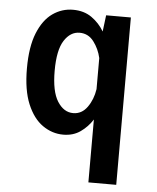

<svg xmlns="http://www.w3.org/2000/svg" viewBox="-52 -555 653 800"><g transform="rotate(5 275.0 -155.5)"><path d="M225.5 11Q179 11 139.2 -16.8Q99.5 -44.5 75.2 -102.5Q51 -160.5 51 -251Q51 -341.5 74.2 -399Q97.5 -456.5 136.2 -483.8Q175 -511 221.5 -511Q267.5 -511 299.8 -488.2Q332 -465.5 352 -431.5L360.5 -500H464V200H347.5V-63Q327.5 -31.5 297.2 -10.2Q267 11 225.5 11ZM167 -251Q167 -165 193.2 -123.5Q219.5 -82 259 -82Q295 -82 318 -114.2Q341 -146.5 347.5 -190V-320Q339 -358 316.2 -388Q293.5 -418 257 -418Q218.5 -418 192.8 -378Q167 -338 167 -251Z"/></g></svg>

Font: Trispace SemiCondensed Medium
Style: Regular
Weight: 500
Width: 4
Designer: Tyler Finck
Foundry: Etcetera Type Company
Version: Version 1.210; ttfautohint (v1.8.3)